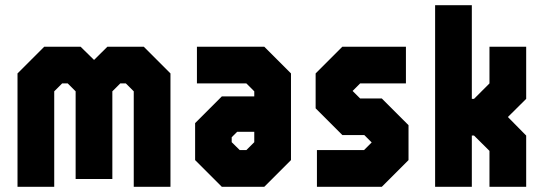

<svg xmlns="http://www.w3.org/2000/svg" viewBox="-20 -720 2103 740"><path d="M47.5 0V-437L150.5 -540H290.5L342.5 -489L394 -540H534L637 -437V0H495.5V-368L465 -398.5H443.5L413 -368V-30H271.5V-368L241 -398.5H219.5L189 -368V0Z M835 0 732 -103V-245.5L835 -348.5H960V-368L929.5 -398.5H739V-540H998.5L1101.5 -437V-103L998.5 0ZM904 -141.5H929.5L960 -172V-212H894L873 -191V-172Z M1201.5 0V-141.5H1383L1412.5 -171L1384 -199.5H1299.5L1196.5 -302.5V-437L1299.5 -540H1544.5V-398.5H1368L1339 -369.5L1368 -340.5H1451.5L1554.5 -237.5V-103L1451.5 0Z M1657 0V-700H1798.5V-339H1807L1866.5 -398.5V-540H2008V-339L1937.5 -269L2008 -197.5V0H1866.5V-138.5L1807 -197.5H1798.5V0Z"/></svg>

Font: Tourney Condensed Black
Style: Regular
Weight: 900
Width: 3
Designer: Tyler Finck
Foundry: Etcetera Type Co
Version: Version 1.010; ttfautohint (v1.8.3)